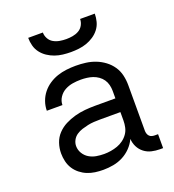

<svg xmlns="http://www.w3.org/2000/svg" viewBox="-135 -846 871 959"><g transform="rotate(-20 300.0 -366.0)"><path d="M251 8Q229 8 207.5 5Q186 2 166.5 -6Q147 -14 130 -27.5Q113 -41 101.5 -59Q90 -77 85 -98.5Q80 -120 80 -141Q80 -169 89 -195.5Q98 -222 117 -242Q136 -262 160.5 -274.5Q185 -287 212 -294.5Q239 -302 266.5 -304.5Q294 -307 321 -307H429V-347Q429 -363 425 -379Q421 -395 412 -408Q403 -421 389.5 -430.5Q376 -440 361 -445Q346 -450 330 -452Q314 -454 298 -454Q276 -454 254.5 -450.5Q233 -447 213.5 -436.5Q194 -426 181.5 -407Q169 -388 169 -366H86Q86 -391 94.5 -415Q103 -439 118.5 -458.5Q134 -478 155 -492Q176 -506 199.5 -514Q223 -522 248 -525Q273 -528 298 -528Q325 -528 351.5 -524.5Q378 -521 402.5 -511.5Q427 -502 448.5 -486Q470 -470 485 -448Q500 -426 506 -400Q512 -374 512 -347V-104Q512 -97 514.5 -89Q517 -81 522.5 -75.5Q528 -70 535.5 -68Q543 -66 551 -66H568V8H551Q529 8 507.5 3Q486 -2 468.5 -15.5Q451 -29 441 -49Q431 -69 430 -91Q418 -66 399 -46.5Q380 -27 356 -14.5Q332 -2 305 3Q278 8 251 8ZM282 -65Q300 -65 318 -68Q336 -71 353 -77Q370 -83 385 -94Q400 -105 410.5 -120Q421 -135 425 -153Q429 -171 429 -189V-234H321Q305 -234 288 -233Q271 -232 255 -228.5Q239 -225 223 -220Q207 -215 193 -205.5Q179 -196 171 -181Q163 -166 163 -150Q163 -129 174 -111Q185 -93 202.5 -82.5Q220 -72 240.5 -68.5Q261 -65 282 -65ZM300 -600Q279 -600 257.5 -602.5Q236 -605 216 -612Q196 -619 178 -631Q160 -643 147 -660Q134 -677 128.5 -698Q123 -719 123 -740H201Q201 -723 209.5 -707.5Q218 -692 233 -683.5Q248 -675 265.5 -672Q283 -669 300 -669Q317 -669 334.5 -672Q352 -675 367 -683.5Q382 -692 390.5 -707.5Q399 -723 399 -740H477Q477 -719 471.5 -698Q466 -677 453 -660Q440 -643 422 -631Q404 -619 384 -612Q364 -605 342.5 -602.5Q321 -600 300 -600Z"/></g></svg>

Font: Nova
Style: Regular
Weight: 400
Monospace: yes
Designer: Belleve Invis
Foundry: Belleve Invis
Version: Version 24.1.4; ttfautohint (v1.8.4)